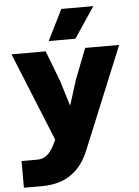

<svg xmlns="http://www.w3.org/2000/svg" viewBox="-63 -837 776 1075"><g transform="rotate(-5 325.0 -299.5)"><path d="M281 -388 325 -245 370 -388 437 -560H628L392 14Q366 77 327.5 115.5Q289 154 239.5 172Q190 190 131 190H27V40H114Q143 40 162.5 26.5Q182 13 195.5 -7Q209 -27 218 -48L225 -63L23 -560H215ZM237 -616 323 -789H503L387 -616Z"/></g></svg>

Font: Azeret Mono ExtraBold
Style: Regular
Weight: 800
Designer: Martin Vácha
Foundry: Displaay
Version: Version 1.002